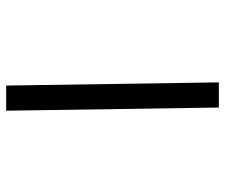

<svg xmlns="http://www.w3.org/2000/svg" viewBox="-74 -660 733 626"><g transform="rotate(-90 293.0 -346.5)"><path d="M255.9 0 245.6 -693.4H327.6L337.9 0Z"/></g></svg>

Font: Cascadia Code NF SemiLight
Style: Regular
Weight: 350
Monospace: yes
Designer: Aaron Bell
Foundry: Saja Typeworks
Version: Version 2404.023; ttfautohint (v1.8.4)